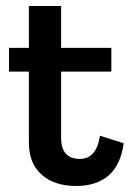

<svg xmlns="http://www.w3.org/2000/svg" viewBox="-20 -608 431 638"><path d="M391 -132Q381 -59 340.5 -24.5Q300 10 233 10Q161 10 118.5 -27.5Q76 -65 76 -134V-370H10V-449H76V-588H183V-449H350V-370H183V-151Q183 -80 245 -80Q254 -80 264 -82.5Q274 -85 283.5 -93Q293 -101 300.5 -116Q308 -131 312 -157L391 -132Z"/></svg>

Font: Zilla Slab SemiBold
Style: Regular
Weight: 600
Designer: Typotheque.com
Foundry: Typotheque type foundry
Version: Version 1.1; 2017